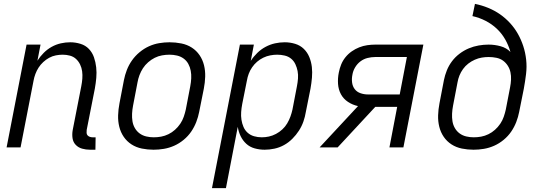

<svg xmlns="http://www.w3.org/2000/svg" viewBox="-20 -760 2790 990"><path d="M472 12H444Q423 12 403.5 6.5Q384 1 370.5 -13Q357 -27 354 -47.5Q351 -68 355 -90L399 -315Q403 -335 404.5 -354.5Q406 -374 403.5 -392.5Q401 -411 393 -427.5Q385 -444 372 -456Q359 -468 341 -473Q323 -478 303 -478Q286 -478 268 -474.5Q250 -471 233.5 -462Q217 -453 203 -440Q189 -427 179 -411.5Q169 -396 162.5 -378.5Q156 -361 153 -344L86 0H14L117 -530H189L173 -447Q187 -469 205.5 -487.5Q224 -506 246.5 -518.5Q269 -531 293.5 -536.5Q318 -542 342 -542Q369 -542 395 -534Q421 -526 438.5 -507.5Q456 -489 464.5 -464.5Q473 -440 476 -413Q479 -386 476.5 -358.5Q474 -331 469 -303L427 -90Q426 -82 426.5 -74.5Q427 -67 431.5 -62Q436 -57 443 -54.5Q450 -52 457 -52H473Z M772 12Q741 12 711.5 6Q682 0 658 -15.5Q634 -31 618 -54.5Q602 -78 595 -106.5Q588 -135 589 -165.5Q590 -196 596 -227L619 -347Q624 -373 634 -399Q644 -425 660.5 -448.5Q677 -472 700 -491Q723 -510 748.5 -521.5Q774 -533 801 -537.5Q828 -542 854 -542Q885 -542 915 -536Q945 -530 969 -514.5Q993 -499 1009 -475.5Q1025 -452 1032 -423.5Q1039 -395 1038 -364.5Q1037 -334 1031 -303L1007 -183Q1002 -157 992 -131Q982 -105 966 -81.5Q950 -58 927 -39Q904 -20 878 -8.5Q852 3 825 7.5Q798 12 772 12ZM773 -52Q792 -52 811 -55.5Q830 -59 848.5 -68Q867 -77 882.5 -91Q898 -105 909.5 -122Q921 -139 927.5 -158Q934 -177 938 -195L961 -315Q965 -336 966 -356Q967 -376 963.5 -395Q960 -414 951 -430.5Q942 -447 927 -458Q912 -469 893 -473.5Q874 -478 854 -478Q835 -478 815.5 -474.5Q796 -471 778 -462Q760 -453 744 -439Q728 -425 717 -408Q706 -391 699 -372Q692 -353 689 -335L666 -215Q662 -194 661 -174Q660 -154 663 -135Q666 -116 675.5 -99.5Q685 -83 700 -72Q715 -61 734 -56.5Q753 -52 773 -52Z M1073 210 1217 -530H1289L1273 -446Q1287 -468 1306.5 -487Q1326 -506 1349.5 -518.5Q1373 -531 1398 -536.5Q1423 -542 1448 -542Q1476 -542 1502 -534Q1528 -526 1546.5 -508Q1565 -490 1575 -465.5Q1585 -441 1588 -414.5Q1591 -388 1588.5 -359.5Q1586 -331 1581 -303L1557 -183Q1553 -158 1544.5 -133.5Q1536 -109 1521.5 -86.5Q1507 -64 1487.5 -44.5Q1468 -25 1444.5 -12Q1421 1 1395 6.5Q1369 12 1345 12Q1318 12 1293 5Q1268 -2 1250 -18.5Q1232 -35 1221 -57.5Q1210 -80 1206 -106L1145 210ZM1330 -52Q1348 -52 1366.5 -56Q1385 -60 1403 -69.5Q1421 -79 1436 -93Q1451 -107 1461 -124Q1471 -141 1477.5 -159Q1484 -177 1488 -195L1511 -315Q1515 -335 1516.5 -355Q1518 -375 1514.5 -393.5Q1511 -412 1503 -429Q1495 -446 1481 -457.5Q1467 -469 1448 -473.5Q1429 -478 1409 -478Q1392 -478 1373.5 -474.5Q1355 -471 1337.5 -462.5Q1320 -454 1305.5 -441.5Q1291 -429 1280 -413Q1269 -397 1262.5 -379.5Q1256 -362 1253 -344L1229 -224Q1225 -203 1223.5 -182.5Q1222 -162 1225 -142.5Q1228 -123 1235.5 -105.5Q1243 -88 1257 -75.5Q1271 -63 1290 -57.5Q1309 -52 1330 -52Z M2060 0H1988L2028 -209H1915L1721 0H1628L1826 -213Q1798 -219 1774.5 -234.5Q1751 -250 1738 -274Q1725 -298 1723 -327.5Q1721 -357 1727 -386Q1731 -407 1739 -427Q1747 -447 1761 -464.5Q1775 -482 1793.5 -495Q1812 -508 1832.5 -516Q1853 -524 1874 -527Q1895 -530 1915 -530H2163ZM1877 -273H2041L2078 -466H1915Q1895 -466 1875 -461Q1855 -456 1838.5 -443.5Q1822 -431 1811 -412.5Q1800 -394 1797 -374Q1793 -354 1795.5 -334.5Q1798 -315 1809 -300.5Q1820 -286 1838.5 -279.5Q1857 -273 1877 -273Z M2422 12Q2391 12 2361.5 6Q2332 0 2308 -15.5Q2284 -31 2268 -54.5Q2252 -78 2245 -106.5Q2238 -135 2239 -165.5Q2240 -196 2246 -227L2269 -347Q2274 -372 2284 -397Q2294 -422 2310.5 -444Q2327 -466 2349.5 -483Q2372 -500 2397 -510.5Q2422 -521 2448 -525.5Q2474 -530 2499 -530Q2531 -530 2561.5 -521.5Q2592 -513 2612 -492Q2602 -527 2584.5 -557.5Q2567 -588 2541.5 -612Q2516 -636 2484 -652.5Q2452 -669 2416 -677L2429 -740Q2464 -733 2497 -719.5Q2530 -706 2558 -686.5Q2586 -667 2609.5 -641.5Q2633 -616 2650 -586Q2667 -556 2678 -522.5Q2689 -489 2693 -452.5Q2697 -416 2692.5 -378.5Q2688 -341 2681 -303L2657 -183Q2652 -157 2642 -131Q2632 -105 2616 -81.5Q2600 -58 2577 -39Q2554 -20 2528 -8.5Q2502 3 2475 7.5Q2448 12 2422 12ZM2423 -52Q2442 -52 2461 -55.5Q2480 -59 2498.5 -68Q2517 -77 2532.5 -91Q2548 -105 2559.5 -122Q2571 -139 2577.5 -158Q2584 -177 2588 -195L2610 -309Q2614 -329 2615 -349Q2616 -369 2612 -387.5Q2608 -406 2598 -421.5Q2588 -437 2573.5 -447.5Q2559 -458 2539.5 -462Q2520 -466 2500 -466Q2482 -466 2464 -463Q2446 -460 2428 -452Q2410 -444 2394.5 -432Q2379 -420 2367.5 -404Q2356 -388 2349 -370.5Q2342 -353 2339 -335L2316 -215Q2312 -194 2311 -174Q2310 -154 2313 -135Q2316 -116 2325.5 -99.5Q2335 -83 2350 -72Q2365 -61 2384 -56.5Q2403 -52 2423 -52Z"/></svg>

Font: Lode Term
Style: Italic
Weight: 400
Italic angle: -11°
Monospace: yes
Designer: Belleve Invis
Foundry: Belleve Invis
Version: Version 29.2.0